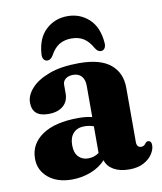

<svg xmlns="http://www.w3.org/2000/svg" viewBox="-79 -744 694 821"><g transform="rotate(-10 268.0 -334.0)"><path d="M27 -103.5Q27 -167.5 82.5 -205.2Q138 -243 240.5 -243Q273.5 -243 299 -236.5V-373Q299 -399 286 -413.8Q273 -428.5 250 -428.5Q229 -428.5 216.8 -418.8Q204.5 -409 204.5 -394V-356Q204.5 -321.5 181.5 -301.8Q158.5 -282 117.5 -282Q47.5 -282 47.5 -343.5Q47.5 -374.5 73.8 -404.2Q100 -434 152.5 -453.8Q205 -473.5 283 -473.5Q375 -473.5 419.5 -436.5Q464 -399.5 464 -335V-99Q464 -75 484 -75Q497 -75 504.5 -88Q509.5 -93.5 515 -93.5Q530.5 -93.5 530.5 -73.5Q530.5 -55.5 517.5 -35.5Q504.5 -15.5 479.2 -2Q454 11.5 417 11.5Q376 11.5 349 -4.2Q322 -20 314.5 -46.5Q289 -18.5 250 -3.5Q211 11.5 168 11.5Q104.5 11.5 65.8 -20.8Q27 -53 27 -103.5ZM193.5 -133Q193.5 -99.5 209.8 -82.5Q226 -65.5 252 -65.5Q277.5 -65.5 299 -80.5V-196.5Q280 -203.5 258 -203.5Q228 -203.5 210.8 -185Q193.5 -166.5 193.5 -133ZM269 -583Q238.5 -583 216.2 -569.5Q194 -556 177.5 -525.5Q167 -508 153.5 -508Q142 -508 136.2 -517Q130.5 -526 132 -541Q137 -609 175.8 -644.5Q214.5 -680 269 -680Q323.5 -680 362 -644.5Q400.5 -609 406 -541Q407.5 -526 401.5 -517Q395.5 -508 384.5 -508Q371 -508 360.5 -525.5Q344 -555 322.5 -569Q301 -583 269 -583Z"/></g></svg>

Font: Fraunces 72pt S050
Style: Bold
Weight: 700
Version: Version 1.000; ttfautohint (v1.8.3)